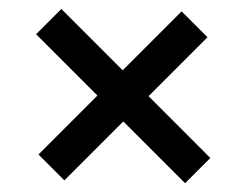

<svg xmlns="http://www.w3.org/2000/svg" viewBox="-20 -568 550 431"><path d="M395.5 -156.7 256.8 -295.4 124.5 -163.1 66.4 -221.2 198.7 -353.5 61 -491.2 117.7 -547.9 255.4 -410.2 387.7 -542.5 445.8 -484.4 313.5 -352.1 452.1 -213.4Z"/></svg>

Font: Arian Grqi
Style: Regular
Weight: 400
Designer: Ruben Hakobyan (Tarumian)
Foundry: Ruben Hakobyan (Tarumian)
Version: Version 1.003